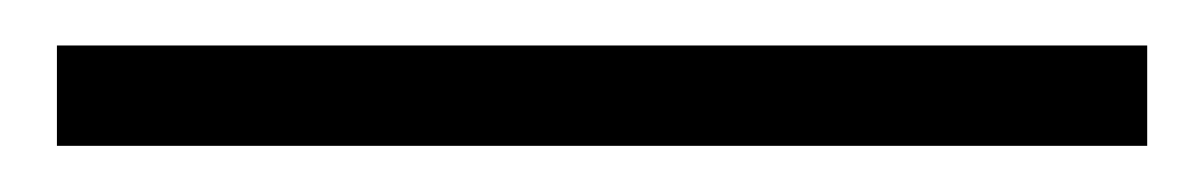

<svg xmlns="http://www.w3.org/2000/svg" viewBox="-20 90 526 84"><path d="M481.9 109.9V153.8H4.9V109.9Z"/></svg>

Font: Linux Biolinum Capitals O
Style: Small Caps
Weight: 400
Designer: Philipp H. Poll
Foundry: Philipp H. Poll
Version: Version 1.0.4